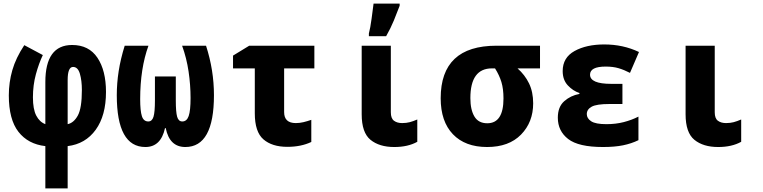

<svg xmlns="http://www.w3.org/2000/svg" viewBox="-20 -807 4240 1067"><path d="M356 240V5Q455 -7 512 -86Q569 -165 569 -296Q569 -415 521.5 -486Q474 -557 381 -557Q232 -557 232 -351V-117Q200 -129 181.5 -164.5Q163 -200 163 -266Q163 -334 179.5 -394.5Q196 -455 218 -501L115 -556Q68 -485 48.5 -417Q29 -349 29 -277Q29 -143 82.5 -74.5Q136 -6 232 5V240ZM356 -362Q356 -435 386 -435Q413 -435 424 -397Q435 -359 435 -307Q435 -206 412.5 -165Q390 -124 356 -117Z M897 -95H901Q922 10 1010 10Q1169 10 1169 -278Q1169 -417 1125 -553H992Q1017 -484 1028 -409.5Q1039 -335 1039 -262Q1039 -192 1028.5 -162Q1018 -132 993 -132Q972 -132 964.5 -158Q957 -184 957 -249V-382H841V-249Q841 -184 833 -158Q825 -132 804 -132Q778 -132 768.5 -161.5Q759 -191 759 -256Q759 -426 805 -553H673Q650 -479 639.5 -411.5Q629 -344 629 -278Q629 10 788 10Q874 10 897 -95Z M1710 -18V-141Q1687 -133 1666 -128Q1645 -123 1624 -123Q1559 -123 1559 -184V-427H1727V-553H1365L1275 -498V-427H1396V-177Q1396 -74 1444 -32.5Q1492 9 1577 9Q1653 9 1710 -18Z M2126 -606Q2151 -650 2168.5 -692.5Q2186 -735 2201 -775V-787H2056Q2052 -755 2045 -703Q2038 -651 2030 -621V-606ZM2299 -19V-143Q2276 -133 2257 -128Q2238 -123 2215 -123Q2187 -123 2169.5 -136Q2152 -149 2152 -183V-553H1990V-172Q1990 -70 2039 -30Q2088 10 2171 10Q2247 10 2299 -19Z M2943 -233Q2943 -296 2920 -343.5Q2897 -391 2856 -427H2981V-553H2739Q2429 -553 2429 -261Q2429 -132 2497 -61Q2565 10 2687 10Q2808 10 2875.5 -59Q2943 -128 2943 -233ZM2594 -262Q2594 -427 2714 -427H2731Q2755 -389 2766.5 -351Q2778 -313 2778 -260Q2778 -122 2688 -122Q2639 -122 2616.5 -159.5Q2594 -197 2594 -262Z M3528 -28V-159Q3491 -140 3446.5 -128.5Q3402 -117 3350 -117Q3290 -117 3265.5 -133Q3241 -149 3241 -173Q3241 -199 3268 -214Q3295 -229 3367 -229H3439V-341H3377Q3259 -341 3259 -392Q3259 -437 3346 -437Q3387 -437 3417.5 -428Q3448 -419 3481 -402L3531 -518Q3443 -560 3338 -560Q3239 -560 3173 -523.5Q3107 -487 3107 -412Q3107 -363 3135.5 -332.5Q3164 -302 3200 -290V-285Q3151 -276 3115.5 -244.5Q3080 -213 3080 -153Q3080 -79 3137.5 -34.5Q3195 10 3331 10Q3396 10 3442.5 0.5Q3489 -9 3528 -28Z M4099 -19V-143Q4076 -133 4057 -128Q4038 -123 4015 -123Q3987 -123 3969.5 -136Q3952 -149 3952 -183V-553H3790V-172Q3790 -70 3839 -30Q3888 10 3971 10Q4047 10 4099 -19Z"/></svg>

Font: Noto Sans Mono UI ExtraBold
Style: Regular
Weight: 800
Designer: Monotype Design team
Foundry: Monotype Imaging Inc.
Version: 1.000